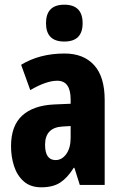

<svg xmlns="http://www.w3.org/2000/svg" viewBox="-20 -788 518 818"><path d="M255 -560Q336 -560 381 -510.5Q426 -461 426 -362V0H320L297 -73H294Q268 -31 237 -10.5Q206 10 156 10Q110 10 81.5 -15Q53 -40 40 -80Q27 -120 27 -165Q27 -252 74.5 -295.5Q122 -339 211 -343L281 -346V-364Q281 -444 224 -444Q177 -444 109 -404L70 -512Q149 -560 255 -560ZM247 -249Q172 -245 172 -171Q172 -106 217 -106Q244 -106 262.5 -132Q281 -158 281 -201V-251ZM254 -768Q332 -768 332 -689Q332 -611 254 -611Q176 -611 176 -689Q176 -768 254 -768Z"/></svg>

Font: Noto Sans ExtraCondensed ExtraBold
Style: Regular
Weight: 800
Width: 2
Designer: Monotype Design Team
Foundry: Monotype Imaging Inc.
Version: Version 2.013; ttfautohint (v1.8.4.7-5d5b)